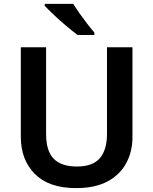

<svg xmlns="http://www.w3.org/2000/svg" viewBox="-20 -957 788 987"><path d="M661 -252Q661 -178 629 -118.5Q597 -59 533 -24.5Q469 10 371 10Q232 10 159.5 -62.5Q87 -135 87 -254V-714H217V-268Q217 -180 256.5 -140.5Q296 -101 375 -101Q457 -101 493.5 -144Q530 -187 530 -269V-714H661ZM356 -937Q370 -915 389.5 -887.5Q409 -860 429 -834Q449 -808 465 -790V-777H379Q355 -795 321.5 -823Q288 -851 257.5 -880Q227 -909 210 -927V-937Z"/></svg>

Font: Noto Sans Sora Sompeng Semi
Style: Bold
Weight: 700
Designer: Monotype Design Team. David Williams.
Foundry: Monotype Imaging Inc.
Version: Version 2.101; ttfautohint (v1.8.4.7-5d5b)